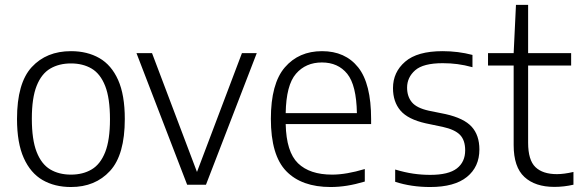

<svg xmlns="http://www.w3.org/2000/svg" viewBox="-20 -760 2386 790"><path d="M272 9.5Q205 9.5 155.2 -19.2Q105.5 -48 77.8 -109.8Q50 -171.5 50 -270.5Q50 -418 110.5 -483.8Q171 -549.5 272 -549.5Q339 -549.5 388.8 -521Q438.5 -492.5 466 -431Q493.5 -369.5 493.5 -270.5Q493.5 -123 432.8 -56.8Q372 9.5 272 9.5ZM272 -41.5Q321 -41.5 357 -62.8Q393 -84 412.8 -134Q432.5 -184 432.5 -269Q432.5 -356 412.8 -406.2Q393 -456.5 357 -477.8Q321 -499 272 -499Q223 -499 186.8 -477.8Q150.5 -456.5 130.8 -406.8Q111 -357 111 -272Q111 -185 130.8 -134.8Q150.5 -84.5 186.5 -63Q222.5 -41.5 272 -41.5Z M750 0 541.5 -541.5H605.5L790.5 -52.5L975.5 -541.5H1036.5L827.5 0Z M1340.5 9.5Q1221 9.5 1157.8 -55.8Q1094.5 -121 1094.5 -271Q1094.5 -416 1152 -482.8Q1209.5 -549.5 1305 -549.5Q1400.5 -549.5 1453.8 -482.8Q1507 -416 1507 -270V-249.5H1155.5Q1158 -135 1206.2 -88.2Q1254.5 -41.5 1346.5 -41.5Q1404.5 -41.5 1481 -64.5V-13Q1442.5 -1.5 1408.2 4Q1374 9.5 1340.5 9.5ZM1304.5 -503Q1238 -503 1197.8 -456.5Q1157.5 -410 1155.5 -294.5H1448.5Q1446.5 -409.5 1408.8 -456.2Q1371 -503 1304.5 -503Z M1750 9.5Q1672 9.5 1606 -12V-62.5Q1646 -50.5 1680.5 -45.5Q1715 -40.5 1750.5 -40.5Q1825.5 -40.5 1859.8 -67Q1894 -93.5 1894 -141.5Q1894 -183 1872.8 -205Q1851.5 -227 1801.5 -238L1732 -252.5Q1658.5 -269 1627.8 -305Q1597 -341 1597 -397.5Q1597 -463 1647 -506.2Q1697 -549.5 1801 -549.5Q1865 -549.5 1924 -534V-483.5Q1891 -492.5 1862.2 -496.2Q1833.5 -500 1801.5 -500Q1721.5 -500 1688.2 -470.8Q1655 -441.5 1655 -399.5Q1655 -363 1674.8 -339.2Q1694.5 -315.5 1744.5 -304.5L1813.5 -290.5Q1889 -273.5 1920.8 -238.5Q1952.5 -203.5 1952.5 -145Q1952.5 -73.5 1901.2 -32Q1850 9.5 1750 9.5Z M2261 9Q2182 9 2137.8 -31.8Q2093.5 -72.5 2093.5 -163V-490.5H1988V-541.5H2093.5L2103 -740H2153V-541.5H2330V-490.5H2153V-173Q2153 -101.5 2183 -72.5Q2213 -43.5 2271.5 -43.5Q2300.5 -43.5 2339.5 -52.5V0Q2300 9 2261 9Z"/></svg>

Font: Encode Sans Lt
Style: Regular
Weight: 300
Designer: Multiple Designers
Foundry: Impallari Type
Version: Version 3.002; ttfautohint (v1.8.3) -l 8 -r 50 -G 200 -x 14 